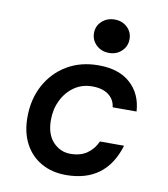

<svg xmlns="http://www.w3.org/2000/svg" viewBox="-83 -797 766 878"><g transform="rotate(10 300.0 -357.5)"><path d="M282 12Q216 12 166.5 -16.5Q117 -45 90 -96.5Q63 -148 63 -218Q63 -302 98.5 -367.5Q134 -433 197 -470.5Q260 -508 343 -508Q438 -508 491.5 -459.5Q545 -411 550 -330H439Q435 -366 407 -387Q379 -408 332 -408Q284 -408 248 -383Q212 -358 191.5 -316.5Q171 -275 171 -225Q171 -158 204.5 -122.5Q238 -87 285 -87Q332 -87 362.5 -108.5Q393 -130 409 -166H521Q467 12 282 12ZM379 -572Q344 -572 320 -594.5Q296 -617 296 -650Q296 -683 320 -705Q344 -727 379 -727Q414 -727 437.5 -705Q461 -683 461 -650Q461 -617 437.5 -594.5Q414 -572 379 -572Z"/></g></svg>

Font: DM Mono Medium
Style: Italic
Weight: 500
Italic angle: -10°
Designer: Colophon Foundry
Foundry: Colophon Foundry
Version: Version 1.000; ttfautohint (v1.8.2.53-6de2)